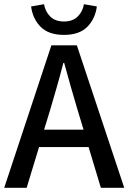

<svg xmlns="http://www.w3.org/2000/svg" viewBox="-20 -890 609 910"><path d="M568.8 0H458L399.9 -192.9H165L106.4 0H0L223.6 -675.3H344.2ZM217.3 -367.7 189 -275.4H376L348.1 -367.7Q331.5 -422.4 315.7 -478.5Q299.8 -534.7 284.2 -591.8H280.3Q265.6 -534.7 249.5 -478.5Q233.4 -422.4 217.3 -367.7ZM283.2 -724.6Q210.4 -724.6 172.6 -762.9Q134.8 -801.3 127.4 -859.4L188.5 -870.1Q194.8 -834.5 218.5 -811.3Q242.2 -788.1 283.2 -788.1Q324.2 -788.1 347.9 -811.3Q371.6 -834.5 377.9 -870.1L439 -859.4Q431.6 -801.3 393.8 -762.9Q356 -724.6 283.2 -724.6Z"/></svg>

Font: Akatab SemiBold
Style: Regular
Weight: 600
Designer: SIL Global
Foundry: SIL Global
Version: Version 4.100